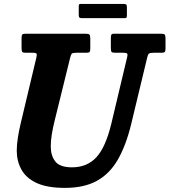

<svg xmlns="http://www.w3.org/2000/svg" viewBox="-20 -918 845 957"><path d="M330 -631.5 252 -315Q243.5 -280.5 238.2 -248Q233 -215.5 233 -188.5Q233 -142 255.8 -113Q278.5 -84 339 -84Q413.5 -84 459.8 -133.5Q506 -183 534.5 -300L613.5 -632Q617 -645.5 614.2 -650.2Q611.5 -655 594 -655H554Q539 -655 535.8 -659.8Q532.5 -664.5 532.5 -679V-727Q532.5 -739.5 534.8 -744.8Q537 -750 550 -750H781.5Q796 -750 800.5 -746Q805 -742 805 -727V-675.5Q805 -662 800.5 -658.5Q796 -655 784 -655H746.5Q729 -655 723.2 -651.2Q717.5 -647.5 714 -632.5L634 -300Q608 -192.5 567 -121.8Q526 -51 462.2 -16.2Q398.5 18.5 304 18.5Q215 18.5 162.5 -6Q110 -30.5 86.8 -72.8Q63.5 -115 63.5 -167.5Q63.5 -197 69.2 -233Q75 -269 83 -302.5L161.5 -632Q164.5 -645.5 162.2 -650.2Q160 -655 143 -655H108.5Q95 -655 91.2 -659Q87.5 -663 87.5 -677.5V-729Q87.5 -742.5 91.5 -746.2Q95.5 -750 109 -750H406Q421 -750 425.5 -745.8Q430 -741.5 430 -725.5V-675Q430 -662.5 426.2 -658.8Q422.5 -655 409.5 -655H360.5Q342.5 -655 338 -650.5Q333.5 -646 330 -631.5ZM372.5 -843.5V-885Q372.5 -892 374 -895.2Q375.5 -898.5 382.5 -898.5H595.5Q604.5 -898.5 608.5 -895.8Q612.5 -893 612.5 -883V-842.5Q612.5 -834.5 610.8 -831Q609 -827.5 601.5 -827.5H390Q380 -827.5 376.2 -830.2Q372.5 -833 372.5 -843.5Z"/></svg>

Font: Besley* Narrow
Style: Bold Italic
Weight: 700
Width: 4
Italic angle: -13°
Designer: Owen Earl
Foundry: indestructible type*
Version: Version 3.000; ttfautohint (v1.8.3)